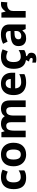

<svg xmlns="http://www.w3.org/2000/svg" viewBox="1720 -2318 837 4318"><g transform="rotate(-90 2139.0 -158.5)"><path d="M300 10Q219 10 162 -19.5Q105 -49 75 -111Q45 -173 45 -270Q45 -370 79 -433Q113 -496 173.5 -526Q234 -556 313 -556Q369 -556 410.5 -545Q452 -534 483 -519L439 -404Q404 -418 373.5 -427Q343 -436 313 -436Q197 -436 197 -271Q197 -189 227.5 -150Q258 -111 313 -111Q360 -111 396 -123.5Q432 -136 466 -158V-31Q432 -9 394.5 0.5Q357 10 300 10Z M1088 -273.7Q1088 -138 1016.5 -64Q945 10 822 10Q746.1 10 686.8 -23.1Q627.4 -56.2 593.2 -119.8Q559 -183.4 559 -274Q559 -410 630 -483Q701 -556 825 -556Q902.4 -556 961.2 -523Q1020 -490 1054 -427.3Q1088 -364.5 1088 -273.7ZM711 -274Q711 -193 737.5 -151.5Q764 -110 823.9 -110Q883 -110 909.5 -151.5Q936 -193 936 -274Q936 -355 909.5 -395.5Q883 -436 823.5 -436Q764 -436 737.5 -395.5Q711 -355 711 -274Z M1852 -556Q1945 -556 1992.5 -508.5Q2040 -461 2040 -356V0H1891V-319.4Q1891 -437 1808.8 -437Q1750 -437 1725 -395Q1700 -353 1700 -273.5V0H1551V-319.4Q1551 -437 1469 -437Q1407.3 -437 1383.6 -390.7Q1360 -344.4 1360 -257.4V0H1211V-546H1325L1345.2 -476H1353Q1378 -518 1421.5 -537Q1465 -556 1511.7 -556Q1572 -556 1614 -536.5Q1656 -517 1678 -476H1691Q1716 -518 1760.5 -537Q1805 -556 1852 -556Z M2418 -556Q2494 -556 2548.5 -527Q2603 -498 2633 -443Q2663 -388 2663 -308V-236H2311Q2313 -173 2348.5 -137Q2384 -101 2447 -101Q2500 -101 2543 -111.5Q2586 -122 2632 -144V-29Q2592 -9 2547.5 0.5Q2503 10 2440 10Q2358 10 2295 -20.5Q2232 -51 2196 -113Q2160 -175 2160 -269Q2160 -365 2192.5 -428.5Q2225 -492 2283 -524Q2341 -556 2418 -556ZM2419 -450Q2376 -450 2347.5 -422Q2319 -394 2314 -335H2523Q2522 -385 2497 -417.5Q2472 -450 2419 -450Z M3006 10Q2925 10 2868 -19.5Q2811 -49 2781 -111Q2751 -173 2751 -270Q2751 -370 2785 -433Q2819 -496 2879.5 -526Q2940 -556 3019 -556Q3075 -556 3116.5 -545Q3158 -534 3189 -519L3145 -404Q3110 -418 3079.5 -427Q3049 -436 3019 -436Q2903 -436 2903 -271Q2903 -189 2933.5 -150Q2964 -111 3019 -111Q3066 -111 3102 -123.5Q3138 -136 3172 -158V-31Q3138 -9 3100.5 0.5Q3063 10 3006 10ZM3113 122Q3113 178 3080.5 209Q3048 240 2962 240Q2940 240 2922.5 237Q2905 234 2891 230V148Q2905 152 2925.5 155Q2946 158 2961 158Q2975 158 2985.5 151.5Q2996 145 2996 128Q2996 110 2978 96Q2960 82 2915 75L2953 0H3047L3034 30Q3064 40 3088.5 62.5Q3113 85 3113 122Z M3522 -557Q3632 -557 3690.5 -509.5Q3749 -462 3749 -364V0H3645L3616 -74H3612Q3577 -30 3538 -10Q3499 10 3431 10Q3358 10 3310 -32.5Q3262 -75 3262 -163Q3262 -250 3323 -291.5Q3384 -333 3506 -337L3601 -340V-364Q3601 -407 3578.5 -427Q3556 -447 3516 -447Q3476 -447 3438 -435.5Q3400 -424 3362 -407L3313 -508Q3357 -531 3410.5 -544Q3464 -557 3522 -557ZM3543 -251Q3471 -249 3443 -225Q3415 -201 3415 -162Q3415 -128 3435 -113.5Q3455 -99 3487 -99Q3535 -99 3568 -127.5Q3601 -156 3601 -208V-253Z M4207 -556Q4218 -556 4233 -555Q4248 -554 4257 -552L4246 -412Q4239 -414 4225.5 -415.5Q4212 -417 4202 -417Q4164 -417 4129 -403.5Q4094 -390 4072.5 -360Q4051 -330 4051 -278V0H3902V-546H4015L4037 -454H4044Q4068 -496 4110 -526Q4152 -556 4207 -556Z"/></g></svg>

Font: Noto Sans Bamum
Style: Regular
Weight: 400
Designer: Monotype Design Team
Foundry: Monotype Imaging Inc.
Version: Version 2.001